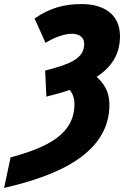

<svg xmlns="http://www.w3.org/2000/svg" viewBox="-72 -744 610 944"><path d="M-20 30 -52 180C223 117 466 6 466 -230C466 -295 437 -336 403 -366C474 -412 518 -475 518 -566C518 -667 447 -724 329 -724C240 -724 170 -703 98 -653L152 -533C189 -558 244 -578 282 -578C313 -578 342 -564 342 -528C342 -451 260 -426 150 -397L156 -269C198 -279 237 -290 271 -302C285 -284 294 -262 294 -233C294 -86 167 -21 -20 30Z"/></svg>

Font: Noto Sans ExtraCondensed Black
Style: Italic
Weight: 900
Width: 2
Italic angle: -12°
Designer: Monotype Design Team
Foundry: Monotype Imaging Inc.
Version: Version 2.013